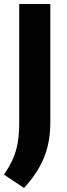

<svg xmlns="http://www.w3.org/2000/svg" viewBox="-34 -760 332 954"><path d="M85.5 174 -14.5 107.5Q13.5 67.5 30.2 29.5Q47 -8.5 54.2 -51.5Q61.5 -94.5 61.5 -149.5V-740H216V-150.5Q216 -88.5 203.2 -34.8Q190.5 19 162 70Q133.5 121 85.5 174Z"/></svg>

Font: Encode Sans SemiCondensed
Style: Bold
Weight: 700
Width: 4
Designer: Multiple Designers
Foundry: Impallari Type
Version: Version 3.002